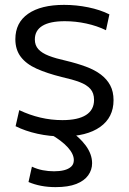

<svg xmlns="http://www.w3.org/2000/svg" viewBox="-20 -550 529 788"><path d="M237 10Q184 10 134 -1Q84 -12 44 -32L59 -98Q101 -78 145.5 -67.5Q190 -57 236 -57Q300 -57 333 -78Q366 -99 366 -140Q366 -168 351 -185Q336 -202 307 -213Q278 -224 233 -234Q173 -249 130.5 -268Q88 -287 65.5 -316.5Q43 -346 43 -389Q43 -457 95.5 -493.5Q148 -530 243 -530Q293 -530 342 -520Q391 -510 429 -491L415 -426Q378 -444 334 -453.5Q290 -463 246 -463Q185 -463 154 -444Q123 -425 123 -388Q123 -364 137.5 -348Q152 -332 180.5 -321Q209 -310 250 -301Q296 -290 332.5 -276.5Q369 -263 394 -244Q419 -225 432.5 -199.5Q446 -174 446 -139Q446 -68 391 -29Q336 10 237 10ZM208 218Q146 218 97 197L111 134Q132 144 155 148.5Q178 153 202 153Q225 153 243 148.5Q261 144 272 134Q283 124 283 107Q283 82 258 54.5Q233 27 186 0L258 -20Q306 12 332 47.5Q358 83 358 120Q358 147 342 169.5Q326 192 293 205Q260 218 208 218Z"/></svg>

Font: M PLUS 2
Style: Regular
Weight: 400
Designer: Coji Morishita
Foundry: UNDERFOREST DESIGN
Version: Version 1.001